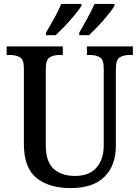

<svg xmlns="http://www.w3.org/2000/svg" viewBox="-20 -951 713 981"><path d="M342 10Q230 10 166 -42Q102 -94 102 -216V-603Q102 -647 81.5 -658.5Q61 -670 32 -670H14V-714H301V-670H283Q254 -670 234 -658Q214 -646 214 -599V-210Q214 -123 255 -87.5Q296 -52 363 -52Q436 -52 473 -94.5Q510 -137 510 -208V-603Q510 -647 490 -658.5Q470 -670 441 -670H424V-714H659V-670H641Q612 -670 592 -658Q572 -646 572 -599V-206Q572 -106 514 -48Q456 10 342 10ZM385 -784Q405 -818 426.5 -857.5Q448 -897 463 -931H565V-921Q555 -904 532 -875.5Q509 -847 482 -818.5Q455 -790 434 -771H385ZM215 -784Q235 -818 257 -857.5Q279 -897 293 -931H396V-921Q386 -904 362.5 -875.5Q339 -847 312 -818.5Q285 -790 264 -771H215Z"/></svg>

Font: Noto Serif Bengali SemiCondensed Medium
Style: Regular
Weight: 500
Width: 4
Designer: Juan Bruce, Universal Thirst, Indian Type Foundry and the Monotype Design Team.
Foundry: Monotype Imaging Inc.
Version: Version 2.003; ttfautohint (v1.8.4.7-5d5b)